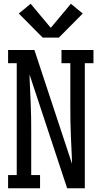

<svg xmlns="http://www.w3.org/2000/svg" viewBox="-20 -1001 540 1021"><path d="M23 0V-70H69V-665H23V-735H163L363 -130Q363 -139 362.5 -148Q362 -157 362 -165L357 -276Q355 -317 354.5 -358.5Q354 -400 354 -441V-665H307V-735H477V-665H431V0H337L137 -605Q137 -596 137.5 -587Q138 -578 138 -570L143 -459Q145 -418 145.5 -376.5Q146 -335 146 -294V-70H193V0ZM207 -801 80 -929 143 -981 250 -853 357 -981 420 -929 293 -801Z"/></svg>

Font: Iosevka Gothic
Style: Regular
Weight: 400
Monospace: yes
Designer: Belleve Invis
Foundry: Belleve Invis
Version: Version 15.5.1; ttfautohint (v1.8.4)